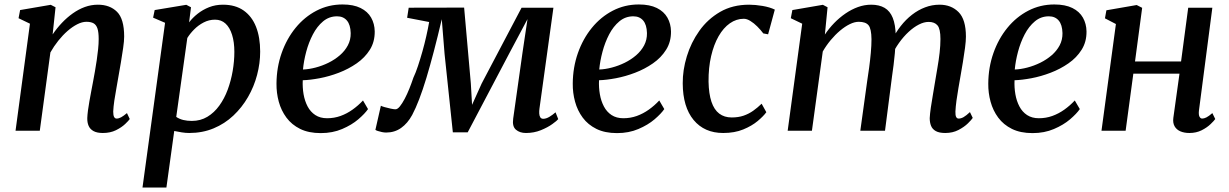

<svg xmlns="http://www.w3.org/2000/svg" viewBox="-20 -585 5499 859"><path d="M215.5 -431Q234 -458.5 256.8 -482.5Q279.5 -506.5 305.5 -525Q331.5 -543.5 359.8 -553.8Q388 -564 418 -564Q471.5 -564 503.5 -532.2Q535.5 -500.5 535.5 -421.5Q535.5 -401.5 531 -370.5Q526.5 -339.5 521 -306.5Q515.5 -273.5 510.5 -246Q506.5 -220.5 501 -191.5Q495.5 -162.5 491.5 -135Q487.5 -107.5 486.5 -86Q486.5 -69 490.5 -61.8Q494.5 -54.5 501.5 -54.5Q511 -54.5 521.8 -60.2Q532.5 -66 548 -79L560.5 -52.5Q556 -45.5 540 -30.2Q524 -15 498.8 -2.5Q473.5 10 440 10Q414 10 398.5 1.5Q383 -7 376.5 -22Q370 -37 370.5 -57Q371 -71 373.5 -90.5Q376 -110 380 -132Q384 -154 388.2 -176.8Q392.5 -199.5 396.5 -220.5Q400.5 -242 404.8 -266.2Q409 -290.5 412.8 -315.8Q416.5 -341 419 -365.2Q421.5 -389.5 421.5 -410.5Q421.5 -441 416 -457.5Q410.5 -474 398.5 -480.8Q386.5 -487.5 366.5 -487.5Q347.5 -487.5 325.8 -476.5Q304 -465.5 282.2 -446.5Q260.5 -427.5 240.8 -402.8Q221 -378 205.5 -350.5L158 0H49.5L114 -479L63 -503.5L70 -540L207 -563.5L228.5 -552.5Z M617.5 254 718.5 -483 665 -506 672 -540 813.5 -563.5 834.5 -552.5 826 -485Q841.5 -505.5 864.2 -523.5Q887 -541.5 915.5 -552.8Q944 -564 977.5 -564Q1033 -564 1070 -538Q1107 -512 1125.5 -465Q1144 -418 1144 -354Q1144 -302 1130.2 -249.8Q1116.5 -197.5 1089.5 -150.8Q1062.5 -104 1024 -67.8Q985.5 -31.5 935.8 -10.8Q886 10 826.5 10Q810.5 10 793.2 7.2Q776 4.5 759.5 1L724.5 254ZM768.5 -62Q782.5 -52.5 800 -48.2Q817.5 -44 838.5 -44Q877 -44 907.8 -62.5Q938.5 -81 961.2 -112.5Q984 -144 998.8 -184Q1013.5 -224 1021 -267.5Q1028.5 -311 1028.5 -353Q1028.5 -397 1018.2 -429.5Q1008 -462 989 -479.5Q970 -497 942 -497Q915 -497 891 -484.5Q867 -472 848.5 -453.2Q830 -434.5 818 -415Z M1626.5 -97Q1612.5 -76.5 1583 -51.2Q1553.5 -26 1510.8 -7.8Q1468 10.5 1415 10.5Q1361 10.5 1323 -8.2Q1285 -27 1261.5 -58.8Q1238 -90.5 1227.2 -130Q1216.5 -169.5 1217 -211Q1217.5 -283.5 1240 -347.5Q1262.5 -411.5 1302.5 -460.5Q1342.5 -509.5 1396 -537.2Q1449.5 -565 1512.5 -565Q1561.5 -565 1593.2 -549.2Q1625 -533.5 1640.5 -506Q1656 -478.5 1656.5 -444.5Q1657 -398 1634.8 -362.5Q1612.5 -327 1575.8 -301.5Q1539 -276 1495.8 -259.5Q1452.5 -243 1410 -235Q1367.5 -227 1334.5 -226Q1333 -193.5 1338.2 -163.2Q1343.5 -133 1356.2 -108.8Q1369 -84.5 1390.8 -70.2Q1412.5 -56 1443.5 -56Q1475 -56 1503.5 -66.2Q1532 -76.5 1557.2 -94.5Q1582.5 -112.5 1604 -135.5ZM1488 -512Q1452.5 -512 1425.5 -489.5Q1398.5 -467 1379.8 -431Q1361 -395 1350 -353.5Q1339 -312 1335.5 -274Q1362.5 -275 1392 -282.8Q1421.5 -290.5 1449.5 -304.2Q1477.5 -318 1500.2 -337.5Q1523 -357 1536.2 -382Q1549.5 -407 1549 -437Q1548 -474.5 1532 -493.2Q1516 -512 1488 -512Z M2333 10Q2305.5 10 2288.2 -4.8Q2271 -19.5 2276 -54.5L2317.5 -348.5L2340 -499.5L2261 -351L2072.5 7H2006L1969 -343.5L1956.5 -499Q1938.5 -422 1921.2 -356.2Q1904 -290.5 1887.8 -236.8Q1871.5 -183 1855.5 -141.2Q1839.5 -99.5 1824 -70.5Q1803.5 -33 1774.5 -12.5Q1745.5 8 1707.5 8Q1699.5 8 1689.2 6Q1679 4 1670.2 1Q1661.5 -2 1659.5 -4L1684 -112Q1687.5 -109.5 1700.5 -105.8Q1713.5 -102 1728 -99Q1742.5 -96 1749 -96Q1758.5 -96 1769 -109Q1779.5 -122 1790.5 -142.8Q1801.5 -163.5 1811.5 -188.5Q1821.5 -213.5 1829.5 -237.5Q1840 -259.5 1850 -289.8Q1860 -320 1869.8 -354.5Q1879.5 -389 1887.2 -423.2Q1895 -457.5 1900 -486.5L1801.5 -505.5L1808.5 -550.5L2056.5 -551L2086.5 -211.5L2092 -116L2135 -211.5L2313.5 -550.5H2456L2393.5 -99Q2392 -88 2392.5 -77.5Q2393 -67 2397.2 -60.2Q2401.5 -53.5 2410.5 -53.5Q2423 -53.5 2437.8 -62.2Q2452.5 -71 2465.5 -82.5L2477.5 -52Q2472 -45 2451.2 -30Q2430.5 -15 2399.8 -2.5Q2369 10 2333 10Z M2952 -97Q2938 -76.5 2908.5 -51.2Q2879 -26 2836.2 -7.8Q2793.5 10.5 2740.5 10.5Q2686.5 10.5 2648.5 -8.2Q2610.5 -27 2587 -58.8Q2563.5 -90.5 2552.8 -130Q2542 -169.5 2542.5 -211Q2543 -283.5 2565.5 -347.5Q2588 -411.5 2628 -460.5Q2668 -509.5 2721.5 -537.2Q2775 -565 2838 -565Q2887 -565 2918.8 -549.2Q2950.5 -533.5 2966 -506Q2981.5 -478.5 2982 -444.5Q2982.5 -398 2960.2 -362.5Q2938 -327 2901.2 -301.5Q2864.5 -276 2821.2 -259.5Q2778 -243 2735.5 -235Q2693 -227 2660 -226Q2658.5 -193.5 2663.8 -163.2Q2669 -133 2681.8 -108.8Q2694.5 -84.5 2716.2 -70.2Q2738 -56 2769 -56Q2800.5 -56 2829 -66.2Q2857.5 -76.5 2882.8 -94.5Q2908 -112.5 2929.5 -135.5ZM2813.5 -512Q2778 -512 2751 -489.5Q2724 -467 2705.2 -431Q2686.5 -395 2675.5 -353.5Q2664.5 -312 2661 -274Q2688 -275 2717.5 -282.8Q2747 -290.5 2775 -304.2Q2803 -318 2825.8 -337.5Q2848.5 -357 2861.8 -382Q2875 -407 2874.5 -437Q2873.5 -474.5 2857.5 -493.2Q2841.5 -512 2813.5 -512Z M3215.5 10Q3131.5 10 3083.2 -48.2Q3035 -106.5 3034.5 -212Q3034 -271 3052.8 -332.8Q3071.5 -394.5 3108.8 -447Q3146 -499.5 3201.8 -531.8Q3257.5 -564 3331.5 -564Q3359 -564 3391.5 -558.5Q3424 -553 3446.5 -542L3416.5 -431.5L3395 -435.5Q3383 -451.5 3368 -466.5Q3353 -481.5 3337.2 -491.2Q3321.5 -501 3307.5 -501Q3274.5 -501 3245.5 -480.8Q3216.5 -460.5 3195 -423Q3173.5 -385.5 3161.5 -333.8Q3149.5 -282 3150 -220Q3151 -165.5 3163 -129.8Q3175 -94 3197.8 -76.8Q3220.5 -59.5 3253.5 -59.5Q3283.5 -59.5 3306.8 -67.5Q3330 -75.5 3349.8 -89.5Q3369.5 -103.5 3387.5 -121L3408.5 -83Q3396 -65.5 3369.8 -43.5Q3343.5 -21.5 3305 -5.8Q3266.5 10 3215.5 10Z M3682.5 -552.5 3670.5 -430.5Q3688.5 -457.5 3712 -481.8Q3735.5 -506 3762.5 -524.5Q3789.5 -543 3818.5 -553.5Q3847.5 -564 3877.5 -564Q3913.5 -564 3937.8 -549.8Q3962 -535.5 3974.2 -505Q3986.5 -474.5 3987.5 -425Q3987.5 -419 3987.2 -412.2Q3987 -405.5 3986.5 -398.2Q3986 -391 3985 -383.5L3969 -403Q3986.5 -438.5 4009.5 -468Q4032.5 -497.5 4060.2 -519Q4088 -540.5 4119 -552.2Q4150 -564 4183.5 -564Q4235.5 -564 4268.5 -531Q4301.5 -498 4301.5 -421Q4301.5 -401.5 4297.5 -371Q4293.5 -340.5 4288 -307.5Q4282.5 -274.5 4277.5 -246Q4273 -220 4268 -191.2Q4263 -162.5 4259.2 -135Q4255.5 -107.5 4254.5 -86Q4254 -69 4257.8 -61.8Q4261.5 -54.5 4269 -54.5Q4279.5 -54.5 4291 -61Q4302.5 -67.5 4319.5 -83.5L4332 -57.5Q4327 -49.5 4310.5 -33.2Q4294 -17 4268.2 -3.5Q4242.5 10 4209 10Q4182 10 4166.8 1.5Q4151.5 -7 4145.5 -22Q4139.5 -37 4139.5 -56.5Q4140.5 -76 4144.5 -103.8Q4148.5 -131.5 4154 -162.5Q4159.5 -193.5 4164 -222.5Q4168.5 -250 4174.2 -283Q4180 -316 4183.8 -349.2Q4187.5 -382.5 4187.5 -410.5Q4187.5 -455.5 4174.5 -471.2Q4161.5 -487 4134.5 -487Q4114 -487 4091 -475.2Q4068 -463.5 4045 -442.2Q4022 -421 4001.8 -392.5Q3981.5 -364 3967 -331L3987 -396Q3986 -373 3983.5 -346.5Q3981 -320 3977.8 -293.8Q3974.5 -267.5 3971 -244L3939.5 0H3829L3859.5 -220.5Q3864 -249 3868.5 -282.2Q3873 -315.5 3876 -348.8Q3879 -382 3879 -409.5Q3878.5 -456.5 3865.8 -472Q3853 -487.5 3822 -487.5Q3803.5 -487.5 3782 -477Q3760.5 -466.5 3738.5 -448Q3716.5 -429.5 3696.5 -405.5Q3676.5 -381.5 3661 -354.5L3612.5 0H3504L3569 -479L3518 -503.5L3525 -540L3661.5 -563.5Z M4811 -97Q4797 -76.5 4767.5 -51.2Q4738 -26 4695.2 -7.8Q4652.5 10.5 4599.5 10.5Q4545.5 10.5 4507.5 -8.2Q4469.5 -27 4446 -58.8Q4422.5 -90.5 4411.8 -130Q4401 -169.5 4401.5 -211Q4402 -283.5 4424.5 -347.5Q4447 -411.5 4487 -460.5Q4527 -509.5 4580.5 -537.2Q4634 -565 4697 -565Q4746 -565 4777.8 -549.2Q4809.5 -533.5 4825 -506Q4840.5 -478.5 4841 -444.5Q4841.5 -398 4819.2 -362.5Q4797 -327 4760.2 -301.5Q4723.5 -276 4680.2 -259.5Q4637 -243 4594.5 -235Q4552 -227 4519 -226Q4517.5 -193.5 4522.8 -163.2Q4528 -133 4540.8 -108.8Q4553.5 -84.5 4575.2 -70.2Q4597 -56 4628 -56Q4659.5 -56 4688 -66.2Q4716.5 -76.5 4741.8 -94.5Q4767 -112.5 4788.5 -135.5ZM4672.5 -512Q4637 -512 4610 -489.5Q4583 -467 4564.2 -431Q4545.5 -395 4534.5 -353.5Q4523.5 -312 4520 -274Q4547 -275 4576.5 -282.8Q4606 -290.5 4634 -304.2Q4662 -318 4684.8 -337.5Q4707.5 -357 4720.8 -382Q4734 -407 4733.5 -437Q4732.5 -474.5 4716.5 -493.2Q4700.5 -512 4672.5 -512Z M5344 -90Q5342 -71.5 5346.5 -63Q5351 -54.5 5358.5 -54.5Q5367 -54.5 5377.5 -59.8Q5388 -65 5404 -79L5417 -52.5Q5412 -45 5396.2 -29.8Q5380.5 -14.5 5356.2 -2.2Q5332 10 5301.5 10Q5278 10 5260.8 2.5Q5243.5 -5 5235 -20.2Q5226.5 -35.5 5229.5 -58L5257 -255.5H5050.5L5016 0H4908L4972.5 -477.5L4923.5 -503L4930 -539L5065.5 -562.5L5090 -550L5058 -310H5264L5296 -550.5H5404Z"/></svg>

Font: Merriweather 28pt Medium
Style: Italic
Weight: 500
Italic angle: -7.8°
Version: Version 2.101